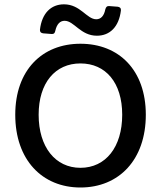

<svg xmlns="http://www.w3.org/2000/svg" viewBox="-20 -834 727 866"><path d="M271.5 -740.2C314.5 -740.2 342.8 -672.9 417 -672.9C475.6 -672.9 516.6 -712.9 525.4 -787.1C526.4 -796.9 520.5 -802.7 510.7 -803.7L472.7 -806.6C462.9 -807.6 458 -802.7 455.1 -792C449.2 -761.7 434.6 -747.1 414.1 -747.1C371.1 -747.1 342.8 -814.5 268.6 -814.5C210 -814.5 168.9 -774.4 160.2 -700.2C159.2 -690.4 165 -684.6 174.8 -683.6L212.9 -680.7C222.7 -679.7 227.5 -684.6 229.5 -695.3C236.3 -725.6 251 -740.2 271.5 -740.2ZM48.8 -316.4C48.8 -113.3 169.9 11.7 342.8 11.7C516.6 11.7 637.7 -113.3 637.7 -316.4C637.7 -517.6 516.6 -636.7 342.8 -636.7C169.9 -636.7 48.8 -517.6 48.8 -316.4ZM531.2 -316.4C531.2 -170.9 457 -77.1 342.8 -77.1C229.5 -77.1 154.3 -170.9 154.3 -316.4C154.3 -460.9 229.5 -547.9 342.8 -547.9C457 -547.9 531.2 -460.9 531.2 -316.4Z"/></svg>

Font: Ed Sans Neue Medium
Style: Regular
Weight: 500
Designer: Stephen Hutchings
Version: Version 1.004;PS 001.004;hotconv 1.0.88;makeotf.lib2.5.64775